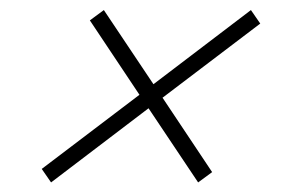

<svg xmlns="http://www.w3.org/2000/svg" viewBox="-20 -452 615 391"><path d="M65 -108 264 -259 163 -410.5 191.5 -431.5 292.5 -280.5 491 -431.5 510 -404 311 -253 412 -101.5 383.5 -80.5 282.5 -231.5 84 -80.5Z"/></svg>

Font: Newsreader Display Medium
Style: Italic
Weight: 500
Italic angle: -17°
Designer: Hugues Gentile
Foundry: Production Type
Version: Version 1.001